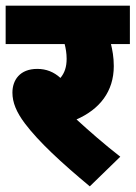

<svg xmlns="http://www.w3.org/2000/svg" viewBox="-20 -642 480 680"><path d="M406 -87C347 -133 297 -177 251 -219C333 -255 383 -318 383 -408C383 -440 378 -465 373 -486H440V-622H0V-486H209C213 -470 216 -453 216 -434C216 -405 209 -384 194 -366C171 -387 144 -398 112 -398C50 -398 24 -358 24 -314C24 -279 38 -245 68 -205C117 -140 197 -66 298 18Z"/></svg>

Font: Noto Sans SemiCondensed Black
Style: Italic
Weight: 900
Width: 4
Italic angle: -12°
Designer: Monotype Design Team
Foundry: Monotype Imaging Inc.
Version: Version 2.013